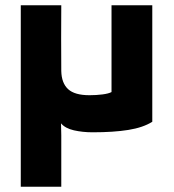

<svg xmlns="http://www.w3.org/2000/svg" viewBox="-20 -490 660 730"><path d="M559 -470V-27Q524 -5 468 4Q412 13 332 13Q294 13 261 5.5Q228 -2 212 -21L213 24V220H59V-470H213Q212 -345 213 -220Q214 -174 239 -151Q264 -128 320 -128Q346 -128 369.5 -131Q393 -134 404 -140V-470Z"/></svg>

Font: Kreadon
Style: Regular
Weight: 400
Designer: kohakuno
Foundry: StudioGnu
Version: Version 1.000;Glyphs 3.1.2 (3151)